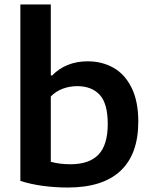

<svg xmlns="http://www.w3.org/2000/svg" viewBox="-20 -828 681 858"><path d="M71 -19.5V-808H207V-491H213.5Q242 -521 282.2 -537.5Q322.5 -554 372 -554Q436 -554 487 -525.2Q538 -496.5 568 -436Q598 -375.5 598 -284.5Q598 -139 518.5 -64.5Q439 10 283 10Q227.5 10 172.8 2.8Q118 -4.5 71 -19.5ZM461.5 -274Q461.5 -365 425.8 -404Q390 -443 325 -443Q291 -443 260.2 -431.5Q229.5 -420 207 -397V-105Q246 -94 295 -94Q379 -94 420.2 -137.2Q461.5 -180.5 461.5 -274Z"/></svg>

Font: Encode Sans Semi Expanded SmBd
Style: Regular
Weight: 600
Width: 6
Designer: Multiple Designers
Foundry: Impallari Type
Version: Version 2.000